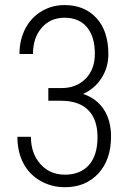

<svg xmlns="http://www.w3.org/2000/svg" viewBox="-20 -741 526 770"><path d="M173.8 -387.7H227.1Q286.6 -388.2 323.5 -425.5Q360.4 -462.9 360.4 -525.4Q360.4 -594.2 328.6 -632.1Q296.9 -669.9 238.8 -669.9Q182.1 -669.9 147.2 -629.6Q112.3 -589.4 112.3 -524.4H58.1Q58.1 -580.1 80.8 -624.8Q103.5 -669.4 145.5 -695.1Q187.5 -720.7 238.8 -720.7Q318.8 -720.7 366.7 -668.7Q414.6 -616.7 414.6 -523.4Q414.6 -470.7 387 -427.7Q359.4 -384.8 313 -364.3Q366.7 -346.7 396 -302.5Q425.3 -258.3 425.3 -193.4Q425.3 -100.6 374.5 -45.4Q323.7 9.8 240.2 9.8Q187 9.8 142.6 -15.4Q98.1 -40.5 74 -85.9Q49.8 -131.3 49.8 -192.4H104Q104 -126 141.8 -83.3Q179.7 -40.5 240.2 -40.5Q302.2 -40.5 336.7 -79.3Q371.1 -118.2 371.1 -191.4Q371.1 -261.7 334.2 -299.1Q297.4 -336.4 226.6 -336.9H173.8Z"/></svg>

Font: MAUL Condensed Light
Style: Light
Weight: 300
Designer: MAUL
Version: Version 2.137; 2017; ttfautohint (v1.8.3)